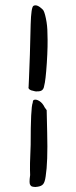

<svg xmlns="http://www.w3.org/2000/svg" viewBox="-20 -667 291 737"><path d="M108.4 -644.5Q122.1 -652.3 144.5 -629.9Q150.4 -624 156.2 -596.2Q162.1 -568.4 162.1 -538.1Q164.1 -493.2 159.7 -425.3Q155.3 -357.4 149.4 -336.9Q146.5 -315.4 124 -316.4Q118.2 -314.5 99.6 -320.3Q86.9 -325.2 89.8 -334Q89.8 -335 91.3 -367.2Q92.8 -399.4 94.7 -457Q96.7 -514.6 97.7 -573.2Q99.6 -639.6 108.4 -644.5ZM109.4 -283.2Q118.2 -287.1 130.9 -279.3Q143.6 -271.5 151.4 -254.9L159.2 -244.1L161.1 -158.2Q164.1 -44.9 155.3 9.8Q152.3 32.2 145.5 40Q138.7 47.9 124 49.8Q115.2 51.8 106.4 49.8Q97.7 47.9 96.7 43Q90.8 39.1 95.7 4.9Q93.8 -31.2 97.7 -111.3Q97.7 -253.9 105.5 -272.5Q105.5 -280.3 109.4 -283.2Z"/></svg>

Font: JasonHandwriting3
Style: Regular
Weight: 400
Version: Version 1.24.9